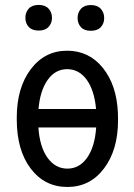

<svg xmlns="http://www.w3.org/2000/svg" viewBox="-20 -742 538 772"><path d="M47.4 -269V-262.2C47.4 -179.5 66.1 -113.5 103.5 -64.2C141 -14.9 190.1 9.8 251 9.8C311.8 9.8 361 -15.1 398.4 -64.9C435.9 -114.7 454.6 -179.2 454.6 -258.3L454.1 -288.1C450.8 -362.6 430.7 -422.9 393.6 -469C356.4 -515.1 308.6 -538.1 250 -538.1C189.8 -538.1 141 -513.2 103.5 -463.4C66.1 -413.6 47.4 -348.8 47.4 -269ZM366.7 -229.5C363.1 -177.7 351 -137.2 330.3 -107.9C309.7 -78.6 283.2 -64 251 -64C218.8 -64 192.1 -78.5 171.1 -107.7C150.1 -136.8 137.9 -177.4 134.3 -229.5ZM134.8 -303.7C139 -352.9 151.3 -391.8 171.6 -420.7C192 -449.5 218.1 -463.9 250 -463.9C281.9 -463.9 308.1 -449.7 328.6 -421.4C349.1 -393.1 361.7 -353.8 366.2 -303.7ZM82 -670.4C82 -655.8 86.5 -643.6 95.5 -633.8C104.4 -624 117.7 -619.1 135.3 -619.1C152.8 -619.1 166.2 -624 175.3 -633.8C184.4 -643.6 189 -655.8 189 -670.4C189 -685.1 184.4 -697.3 175.3 -707.3C166.2 -717.2 152.8 -722.2 135.3 -722.2C117.7 -722.2 104.4 -717.2 95.5 -707.3C86.5 -697.3 82 -685.1 82 -670.4ZM292 -669.4C292 -654.8 296.5 -642.6 305.4 -632.8C314.4 -623 327.6 -618.2 345.2 -618.2C362.8 -618.2 376.1 -623 385.3 -632.8C394.4 -642.6 398.9 -654.8 398.9 -669.4C398.9 -684.1 394.4 -696.5 385.3 -706.5C376.1 -716.6 362.8 -721.7 345.2 -721.7C327.6 -721.7 314.4 -716.6 305.4 -706.5C296.5 -696.5 292 -684.1 292 -669.4Z"/></svg>

Font: Roboto Condensed
Style: Regular
Weight: 400
Designer: Google
Version: Version 2.134; 2016